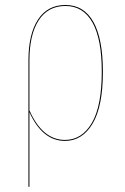

<svg xmlns="http://www.w3.org/2000/svg" viewBox="-20 -547 495 758"><path d="M238.3 -527.3Q311 -527.3 348.6 -460.7Q386.2 -394 386.2 -264.2Q386.2 -127 345.5 -58.8Q304.7 9.3 236.3 9.3Q147.5 9.3 96.2 -104V190.4H92.3V-309.1Q92.3 -411.6 129.9 -469.5Q167.5 -527.3 238.3 -527.3ZM236.3 5.4Q303.2 5.4 342.5 -61.3Q381.8 -127.9 381.8 -264.2Q381.8 -392.6 345.2 -458Q308.6 -523.4 238.3 -523.4Q169.4 -523.4 132.8 -466.8Q96.2 -410.2 96.2 -308.6V-111.3Q147.9 5.4 236.3 5.4Z"/></svg>

Font: Fira Sans Compressed Four
Style: Regular
Weight: 100
Width: 1
Designer: Carrois Corporate & Edenspiekermann AG
Foundry: Carrois Corporate GbR & Edenspiekermann AG
Version: Version 4.203;PS 004.203;hotconv 1.0.88;makeotf.lib2.5.64775